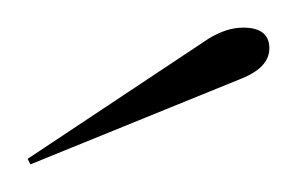

<svg xmlns="http://www.w3.org/2000/svg" viewBox="-20 -543 215 139"><path d="M2 -424 0 -428 131 -515Q144 -523 156 -523Q175 -523 175 -508Q175 -495 157 -487Z"/></svg>

Font: Ballet 24pt
Style: Regular
Weight: 400
Designer: Maximiliano R. Sproviero
Foundry: Omnibus-Type
Version: Version 1.100